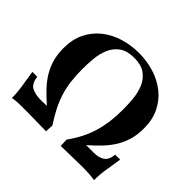

<svg xmlns="http://www.w3.org/2000/svg" viewBox="-146 -783 962 962"><g transform="rotate(45 335.0 -302.0)"><path d="M59 -162Q64 -118 89.5 -105Q115 -92 154 -92Q165 -92 175 -92.5Q185 -93 196 -93Q164 -121 137.5 -148.5Q111 -176 91.5 -207Q72 -238 61 -274.5Q50 -311 50 -357Q50 -419 73 -465.5Q96 -512 135.5 -543.5Q175 -575 226.5 -591Q278 -607 335 -607Q392 -607 443.5 -591Q495 -575 534.5 -543.5Q574 -512 597 -465.5Q620 -419 620 -357Q620 -311 609 -274.5Q598 -238 578.5 -207Q559 -176 532.5 -148.5Q506 -121 474 -93H527Q565 -93 586 -108Q607 -123 611 -162H646Q640 -120 633 -79.5Q626 -39 626 3Q610 0 586.5 -1.5Q563 -3 535 -3Q495 -3 454.5 -1.5Q414 0 387 0L385 -43Q411 -79 429 -114.5Q447 -150 458 -187.5Q469 -225 474 -264.5Q479 -304 479 -349Q479 -388 475 -427.5Q471 -467 456.5 -499.5Q442 -532 413.5 -552.5Q385 -573 335 -573Q286 -573 257 -552.5Q228 -532 213.5 -499.5Q199 -467 195 -427.5Q191 -388 191 -349Q191 -303 196 -263.5Q201 -224 212.5 -187.5Q224 -151 242 -116Q260 -81 285 -43L283 0Q249 0 215.5 -1Q182 -2 148 -2H110Q93 -2 76 -1Q59 0 44 3Q44 -39 37 -79.5Q30 -120 24 -162Z"/></g></svg>

Font: Gamine
Style: Bold
Weight: 700
Designer: Tapiwanashe Sebastian Garikayi
Version: Version 1.000